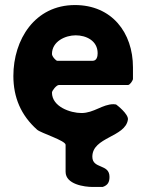

<svg xmlns="http://www.w3.org/2000/svg" viewBox="-20 -554 580 761"><path d="M33 -253C33 -168 63 -97 127 -40C141 -27 240 3 240 20V127C240 177 315 187 347 187H387C408 180 414 167 414 147C414 94 346 117 346 67C346 -11 477 -10 487 -80C490 -102 443 -138 440 -140C439 -140 432 -141 430 -141C386 -141 352 -106 303 -106C259 -106 186 -131 186 -187C186 -195 204 -217 213 -217H487C495 -217 505 -233 507 -240V-287C507 -425 423 -534 277 -534C118 -534 33 -397 33 -253ZM186 -340C186 -390 239 -414 280 -414C321 -414 367 -393 367 -343C367 -331 364 -313 347 -313H207C202 -313 186 -330 186 -340Z"/></svg>

Font: Asimov Print
Style: C
Weight: 500
Designer: Google
Version: Version 2.000980: 2014